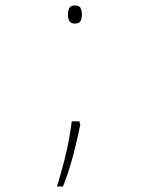

<svg xmlns="http://www.w3.org/2000/svg" viewBox="-20 -552 540 701"><path d="M253 -466Q238 -466 233 -475.5Q228 -485 228 -499Q228 -513 233 -522.5Q238 -532 253 -532Q269 -532 274 -523Q279 -514 279 -499Q279 -484 274 -475Q269 -466 253 -466ZM188 129Q204 76 214 37Q224 -2 230.5 -36Q237 -70 242 -109H270L273 -96Q263 -45 247 15.5Q231 76 210 129Z"/></svg>

Font: Noto Sans Mono ExtraCondensed Thin
Style: Regular
Weight: 100
Width: 2
Designer: Monotype Design Team
Foundry: Monotype Imaging Inc.
Version: Version 2.014; ttfautohint (v1.8.4.7-5d5b)